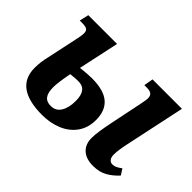

<svg xmlns="http://www.w3.org/2000/svg" viewBox="-103 -770 1015 1015"><g transform="rotate(45 404.5 -263.0)"><path d="M70 -139Q70 -183 82 -231L116 -390Q126 -433 126 -452Q126 -471 115.5 -477.5Q105 -484 79 -484H62L74 -536H289L240 -308Q293 -314 323 -314Q412 -314 453.5 -278.5Q495 -243 495 -173Q495 -115 465.5 -73.5Q436 -32 385.5 -11Q335 10 274 10Q70 10 70 -139ZM545 -90Q545 -133 566 -232L601 -402Q608 -435 608 -448Q608 -467 597.5 -475.5Q587 -484 562 -484H545L554 -536H774L705 -212Q690 -145 690 -111Q690 -90 698.5 -79Q707 -68 721 -68Q734 -68 745 -73Q756 -78 774 -91L795 -58Q768 -28 735 -9Q702 10 655 10Q602 10 573.5 -16.5Q545 -43 545 -90ZM348 -169Q348 -252 285 -252Q263 -252 247.5 -250Q232 -248 227 -248Q212 -171 212 -136Q212 -95 226.5 -75.5Q241 -56 273 -56Q310 -56 329 -87Q348 -118 348 -169Z"/></g></svg>

Font: Noto Serif Narrow
Style: Bold Italic
Weight: 700
Width: 4
Italic angle: -12°
Designer: Monotype Design Team
Foundry: Monotype Imaging Inc.
Version: Version 1.001